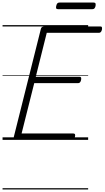

<svg xmlns="http://www.w3.org/2000/svg" viewBox="-20 -1095 819 1503"><path d="M112 0Q97 0 91 -5.5Q85 -11 88 -23L300 -869Q302 -878 309 -883Q316 -888 331 -888H765Q775 -888 777.5 -882Q780 -876 778 -863Q775 -850 769 -844Q763 -838 754 -838H346L260 -494H602Q612 -494 614.5 -488Q617 -482 615 -470Q612 -456 606 -450Q600 -444 591 -444H248L149 -50H554Q564 -50 567 -44Q570 -38 567 -25Q564 -12 558 -6Q552 0 543 0ZM435 -1023Q423 -1023 420 -1029.5Q417 -1036 420 -1048Q423 -1062 428.5 -1068.5Q434 -1075 446 -1075H713Q725 -1075 727.5 -1068Q730 -1061 728 -1048Q725 -1036 719.5 -1029.5Q714 -1023 702 -1023ZM0 378H670V388H0ZM0 -20H670V0H0ZM0 -505H670V-500H0ZM0 -898H670V-888H0Z"/></svg>

Font: Playwrite DE SAS Guides
Style: Regular
Weight: 400
Designer: Veronika Burian, José Scaglione
Foundry: TypeTogether
Version: Version 1.003